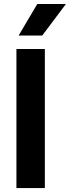

<svg xmlns="http://www.w3.org/2000/svg" viewBox="-20 -956 355 976"><path d="M63.5 -707H208V0H63.5ZM74.7 -775.4 169.4 -935.5H314.9L194.8 -775.4Z"/></svg>

Font: Wanted Sans
Style: Bold
Weight: 700
Designer: Original Design by Kil Hyung-jin and Kang Hanbin, Wanted Lab, Inc; Hangeul from Source Han Sans by Jang Soo-young and Ka
Foundry: Wanted Lab, Inc.
Version: Version 1.000